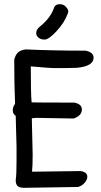

<svg xmlns="http://www.w3.org/2000/svg" viewBox="-20 -897 482 917"><path d="M168 -768Q153 -755 153 -739Q153 -726 164 -717Q175 -708 193 -708Q213 -708 250 -748Q288 -789 304 -833Q306 -839 306 -843Q306 -853 294 -865Q284 -877 265 -877Q244 -877 238 -860Q222 -811 168 -768ZM59 -127Q59 -62 55 -37Q55 -17 64 -8.5Q73 0 96 0L352 -4Q370 -8 383.5 -23Q397 -38 397 -53Q397 -75 365 -80L133 -77Q136 -103 136 -160L132 -332Q146 -334 158 -334L331 -331Q336 -332 342 -335Q371 -349 371 -374Q371 -400 335 -407Q166 -407 131 -408Q127 -449 127 -580Q218 -572 232 -572H297Q330 -572 345 -573Q427 -580 427 -622Q427 -647 389 -655Q235 -655 103 -661Q79 -658 66.5 -647Q54 -636 48 -612Q48 -490 52 -401Q41 -387 41 -371Q41 -352 55 -344L59 -197Z"/></svg>

Font: Patrick Hand SC
Style: Regular
Weight: 400
Designer: Patrick Wagesreiter
Foundry: Patrick Wagesreiter
Version: Version 2.001; ttfautohint (v1.8.2)